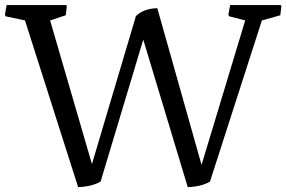

<svg xmlns="http://www.w3.org/2000/svg" viewBox="-41 -749 1163 780"><path d="M60.5 -666 -17.6 -682.6 -21 -689 -14.2 -728.5H228L230.5 -724.1L226.1 -687L162.6 -666L332.5 -82.5L511.2 -683.6Q541.5 -713.9 598.1 -715.8L777.8 -79.1L955.1 -666L890.6 -682.6L886.7 -689L894 -728.5H1099.6L1102.1 -724.1L1097.7 -687L1022.9 -666L812 -11.2Q776.9 9.3 721.7 11.2L541 -587.9L367.7 -11.2Q331.1 9.3 276.4 11.2Z"/></svg>

Font: Trykker
Style: Regular
Weight: 400
Designer: Magnus Gaarde
Foundry: Magnus Gaarde
Version: Version 1.001